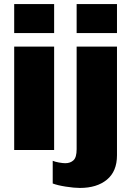

<svg xmlns="http://www.w3.org/2000/svg" viewBox="-20 -740 647 947"><path d="M247 -577H50V-720H247ZM247 -510V0H50V-510ZM557 -577H358V-720H557ZM557 26Q557 105 507.5 146Q458 187 374 187Q346 187 304.5 180.5Q263 174 240 165V53Q251 58 270.5 61.5Q290 65 302 65Q327 65 342.5 50.5Q358 36 358 -4V-510H557Z"/></svg>

Font: Chivo Black
Style: Regular
Weight: 900
Designer: Hector Gatti
Foundry: Omnibus-Type
Version: Version 1.007